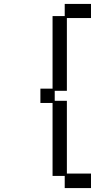

<svg xmlns="http://www.w3.org/2000/svg" viewBox="-20 -869 540 979"><path d="M248 -344H186V-417H248V-787H310V-849H444V-777H321V-406H259V-355H321V16H444V90H310V28H248Z"/></svg>

Font: DotGothic16
Style: Regular
Weight: 400
Designer: Fontworks Inc.
Foundry: Fontworks Inc.
Version: Version 1.100